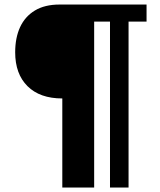

<svg xmlns="http://www.w3.org/2000/svg" viewBox="-20 -720 703 845"><path d="M254.2 105.3V-286.7Q155.5 -286.7 101.1 -340.7Q46.8 -394.6 46.8 -489.8Q46.8 -553.6 68.4 -600.5Q90.1 -647.5 133.5 -673.7Q177 -700 242.1 -700H625V-625H545.8V105.3H464.1V-625H394.4V105.3Z"/></svg>

Font: Sutasoma
Style: Regular
Weight: 400
Designer: Izhar Fathurrohim, Akbar Rohmanto, Arusyal Khofiqoini
Foundry: Kiwari Kolektiv
Version: Version 1.102